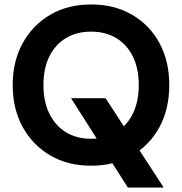

<svg xmlns="http://www.w3.org/2000/svg" viewBox="-20 -732 818 862"><path d="M554 110 299 -291H454L715 110ZM389 12Q285 12 206 -34Q127 -80 82 -161.5Q37 -243 37 -350Q37 -457 82 -538.5Q127 -620 206 -666Q285 -712 389 -712Q493 -712 572.5 -666Q652 -620 696 -538.5Q740 -457 740 -350Q740 -243 696 -161.5Q652 -80 572.5 -34Q493 12 389 12ZM389 -109Q454 -109 502 -138.5Q550 -168 576.5 -222Q603 -276 603 -350Q603 -425 576.5 -478.5Q550 -532 502 -561Q454 -590 389 -590Q324 -590 276 -561Q228 -532 201.5 -478.5Q175 -425 175 -350Q175 -276 201.5 -222Q228 -168 276 -138.5Q324 -109 389 -109Z"/></svg>

Font: DM Sans 9pt 36pt
Style: Bold
Weight: 700
Version: Version 4.004;gftools[0.9.30]